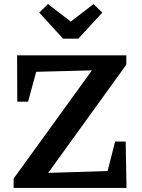

<svg xmlns="http://www.w3.org/2000/svg" viewBox="-20 -924 696 944"><path d="M47 0V-46L432 -578L158 -571L118 -424H65L64 -652H601V-606L217 -74L509 -83L546 -228H598L602 0ZM290 -734 173 -862 216 -904 328 -818 440 -904 483 -862 365 -734Z"/></svg>

Font: Piazzolla SC SemiBold
Style: Regular
Weight: 600
Designer: Juan Pablo del Peral
Foundry: Huerta Tipografica
Version: Version 1.330